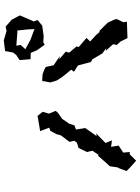

<svg xmlns="http://www.w3.org/2000/svg" viewBox="121 -940 757 1040"><g transform="rotate(-90 500.0 -420.5)"><path d="M907 -624 936 -692 913 -736 875 -769 852 -764 801 -779 743 -772 735 -729 722 -712 694 -693 699 -634 733 -633 748 -598 777 -558 791 -565 825 -563 881 -571 911 -596 903 -618ZM93 -114 109 -98 149 -62 184 -97 196 -96 193 -132 231 -157 224 -198 259 -193 245 -228 297 -279 282 -276 301 -302 326 -338 318 -388 340 -396 349 -424 376 -463 410 -487 419 -498 404 -534 414 -568 392 -596 309 -582 328 -533 311 -527 293 -494 286 -469 251 -423 257 -397 247 -383 218 -374 196 -328 203 -299 179 -263 178 -271 137 -224 119 -205 112 -157 111 -162ZM573 -527 583 -493 598 -469 614 -448 642 -414 631 -399 665 -377 678 -328 683 -308 699 -298 730 -245 759 -224 744 -227 780 -187 776 -167 795 -146 813 -109 902 -112 899 -131 916 -166 914 -179 896 -217 852 -261 846 -260 832 -277 795 -311 814 -331 765 -373 768 -385 734 -425 740 -443 698 -479 716 -475 666 -509 657 -551 646 -558 617 -569 581 -571ZM753 -662 776 -688 772 -711 849 -705 854 -707 860 -651 862 -613 805 -634Z"/></g></svg>

Font: チョークS
Style: Regular
Weight: 400
Designer: [Stick] Fontworks Inc.
Foundry: [Stick] Fontworks Inc.
Version: Version 1.200;FEAKit 1.0